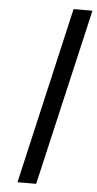

<svg xmlns="http://www.w3.org/2000/svg" viewBox="-59 -730 470 932"><g transform="rotate(5 176.5 -264.5)"><path d="M63 166 261 -695H353L154 166Z"/></g></svg>

Font: Coval
Style: Book Italic
Weight: 350
Foundry: Context Ltd
Version: Version 001.000